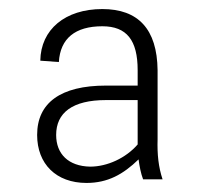

<svg xmlns="http://www.w3.org/2000/svg" viewBox="-20 -742 441 424"><path d="M284 -587V-553H214C114 -553 62 -515 62 -444C62 -380 104 -338 171 -338C218 -338 252 -357 286 -390C288 -375 291 -359 296 -346H339C330 -373 327 -401 328 -434V-587C327 -678 285 -722 206 -722C124 -722 70 -677 69 -608L110 -605C113 -657 146 -684 206 -684C260 -684 284 -653 284 -587ZM104 -444C104 -493 140 -521 214 -521H284V-423C258 -393 217 -374 179 -374C131 -375 104 -402 104 -444Z"/></svg>

Font: Wafeq Light
Style: Regular
Weight: 300
Designer: Rasmus Andersson & Azza Alameddine
Foundry: Google & TypeTogether
Version: Version 3.000;January 28, 2025;FontCreator 15.0.0.3014 64-bi